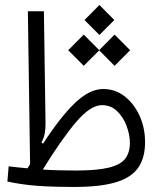

<svg xmlns="http://www.w3.org/2000/svg" viewBox="-20 -738 626 760"><path d="M274.4 2Q185.5 2 125 -2.7Q64.5 -7.3 9.3 -19.5L14.2 -79.6Q32.7 -77.6 51.3 -75.4Q69.8 -73.2 88.9 -71.8Q94.2 -80.1 99.1 -88.4L90.3 -693.4H153.8L160.2 -251Q160.6 -228.5 157.2 -210.7Q153.8 -192.9 144.5 -173.3L150.4 -169.4Q220.7 -277.3 277.8 -331.5Q335 -385.7 388.7 -385.7Q436 -385.7 473.4 -356.7Q510.7 -327.6 532.5 -279.8Q554.2 -231.9 554.2 -174.8Q554.2 -113.3 527.1 -74.2Q500 -35.2 438.7 -16.6Q377.4 2 274.4 2ZM149.4 -66.9Q177.7 -64.9 209.7 -64Q241.7 -63 278.8 -63Q364.3 -63 410.9 -74.5Q457.5 -85.9 475.8 -110.1Q494.1 -134.3 494.1 -171.9Q494.1 -204.6 481.2 -239.3Q468.3 -273.9 443.6 -297.9Q418.9 -321.8 383.8 -321.8Q337.9 -321.8 280.8 -254.4Q223.6 -187 149.4 -66.9ZM433.6 -477.5 372.6 -538.6 311.5 -477.5 250 -539.1 311.5 -601.1 372.6 -539.6 433.6 -601.1 495.1 -539.1ZM373.5 -599.6 314.5 -658.7 373.5 -718.3 432.6 -658.7Z"/></svg>

Font: Cascadia Mono PL Light
Style: Regular
Weight: 300
Monospace: yes
Designer: Aaron Bell
Foundry: Saja Typeworks
Version: Version 2404.023; ttfautohint (v1.8.4)